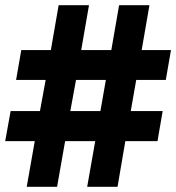

<svg xmlns="http://www.w3.org/2000/svg" viewBox="-28 -720 679 740"><path d="M431 -700 401 -527H285L315 -700H198L168 -527H54L34 -412H148L126 -292H13L-8 -176H106L75 0H192L223 -176H339L308 0H425L455 -176H579L599 -292H476L497 -412H611L631 -527H518L548 -700ZM380 -412 359 -292H243L265 -412Z"/></svg>

Font: Unageo
Style: SemiBold
Weight: 600
Designer: Richard Sepsi
Foundry: Richard Sepsi
Version: Version 2.000